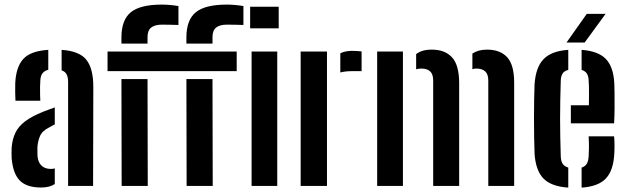

<svg xmlns="http://www.w3.org/2000/svg" viewBox="-20 -830 2798 857"><path d="M32 -124Q31.5 -134.5 31.5 -147.5Q31.5 -160.5 32 -171Q35 -209 48.8 -237.5Q62.5 -266 92.2 -288.5Q122 -311 173 -331.5Q186 -336.5 198.8 -341.2Q211.5 -346 224.5 -350.5V-274.5Q218.5 -272 212.5 -268.5Q206.5 -265 200 -261.5Q168 -246 158 -221.5Q148 -197 147 -170.5Q147 -157 147 -149.8Q147 -142.5 147.5 -132.5Q150 -105.5 165.2 -90.8Q180.5 -76 207 -76Q217.5 -76 224.5 -78.5V-8.5Q201.5 7 163 7Q100 7 69 -23.5Q38 -54 32 -124ZM49 -380.5Q48 -394 47.8 -415.5Q47.5 -437 48 -457.5Q51 -529.5 83.2 -566Q115.5 -602.5 195.5 -607.5V-518.5Q179 -514.5 170 -503.2Q161 -492 160 -471Q159 -461 158.8 -441.8Q158.5 -422.5 159 -404.5Q159.5 -386.5 160 -380.5ZM284 0V-464.5Q284 -485.5 277.2 -498.2Q270.5 -511 255 -516V-607.5Q335.5 -602 366.2 -562.2Q397 -522.5 396.5 -440L395.5 0Z M522 -635.5V-662.5Q522 -741 563.8 -775.2Q605.5 -809.5 702.5 -809.5Q719 -809.5 739 -807.8Q759 -806 776.5 -803V-718.5Q759.5 -719 741 -719.5Q722.5 -720 703 -720Q671 -720 654.8 -707Q638.5 -694 638.5 -664.5V-635.5ZM812 -635.5V-662.5Q812 -741 853.8 -775.2Q895.5 -809.5 992.5 -809.5Q1009 -809.5 1029 -807.8Q1049 -806 1066.5 -803V-718.5Q1049.5 -719 1031 -719.5Q1012.5 -720 993 -720Q961 -720 944.8 -707Q928.5 -694 928.5 -664.5V-635.5ZM460 -512.5V-600H1036.5V-512.5ZM522 -477H638.5L639.5 0H523ZM812 -477H928.5L929.5 0H813ZM1096.5 -703.5V-800H1224V-703.5ZM1103 0V-600H1217.5V0Z M1322 0V-600H1439.5V0ZM1499 -506.5V-592Q1520 -603 1552 -603Q1563.5 -603 1574.5 -602.2Q1585.5 -601.5 1594 -600.5V-512.5H1553.5Q1520.5 -512.5 1499 -506.5Z M1663.5 0V-600H1778.5V0ZM2159.5 0V-470.5Q2159.5 -499 2145.5 -511.5Q2131.5 -524 2106 -524Q2095.5 -524 2088.5 -521V-591Q2101.5 -599.5 2117.5 -604Q2133.5 -608.5 2154 -608.5Q2212.5 -608.5 2243.8 -574.5Q2275 -540.5 2275 -461V0ZM1913.5 0V-470.5Q1913.5 -498.5 1900.2 -511.2Q1887 -524 1860.5 -524Q1854.5 -524 1848.8 -523.2Q1843 -522.5 1837.5 -520.5V-588.5Q1850.5 -598.5 1867.2 -603.5Q1884 -608.5 1907.5 -608.5Q1965.5 -608.5 1997.2 -574.5Q2029 -540.5 2029.5 -461V0Z M2366 -145.5Q2365 -175 2364.2 -216Q2363.5 -257 2363.5 -301.2Q2363.5 -345.5 2364.2 -385.5Q2365 -425.5 2366 -453Q2371 -529.5 2406.2 -566Q2441.5 -602.5 2516.5 -607.5V-518Q2498.5 -513.5 2491 -501.5Q2483.5 -489.5 2483 -469.5Q2481.5 -424 2480.8 -382.2Q2480 -340.5 2480 -300.2Q2480 -260 2480.8 -219Q2481.5 -178 2483 -133Q2483.5 -111 2491.5 -99Q2499.5 -87 2516.5 -82V7.5Q2438.5 2 2404.5 -34.5Q2370.5 -71 2366 -145.5ZM2576 7.5V-82Q2592 -87 2599.2 -99.2Q2606.5 -111.5 2607.5 -133.5Q2608.5 -148.5 2608.8 -170.8Q2609 -193 2607.5 -221.5H2721Q2722.5 -210 2722.8 -185.8Q2723 -161.5 2722 -145.5Q2718.5 -70 2684.8 -33.8Q2651 2.5 2576 7.5ZM2528 -279.5V-360H2608.5Q2609 -383 2609 -405.5Q2609 -428 2608.8 -445.2Q2608.5 -462.5 2607.5 -469.5Q2607 -490.5 2599.2 -502Q2591.5 -513.5 2576 -518V-607.5Q2651 -602 2684.8 -566.2Q2718.5 -530.5 2722 -457.5Q2722.5 -445.5 2723 -415.8Q2723.5 -386 2723.2 -349Q2723 -312 2721 -279.5ZM2508.5 -640 2599 -768H2683L2589.5 -640Z"/></svg>

Font: Big Shoulders Stencil Text Thin
Style: Bold
Weight: 700
Version: Version 2.001